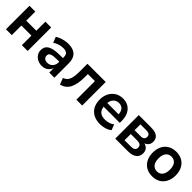

<svg xmlns="http://www.w3.org/2000/svg" viewBox="299 -1705 2910 2910"><g transform="rotate(45 1754.0 -250.0)"><path d="M74 0V-504H199V-310H415V-504H539V0H415V-205H199V0Z M849 10Q798 10 757 -11Q716 -32 692.5 -68Q669 -104 669 -149Q669 -205 698 -238Q727 -271 789 -286.5Q851 -302 952 -302H1009V-224H956Q911 -224 879.5 -220.5Q848 -217 828.5 -209.5Q809 -202 800 -188.5Q791 -175 791 -156Q791 -121 814 -102Q837 -83 877 -83Q910 -83 936 -99Q962 -115 977.5 -143Q993 -171 993 -206V-320Q993 -371 968.5 -392.5Q944 -414 891 -414Q851 -414 809.5 -402Q768 -390 724 -362L689 -453Q717 -472 752.5 -485.5Q788 -499 827 -506.5Q866 -514 902 -514Q970 -514 1017 -491.5Q1064 -469 1088 -423Q1112 -377 1112 -304V0H1002V-105H1005Q995 -71 973.5 -45Q952 -19 921 -4.5Q890 10 849 10Z M1245 14 1206 -89Q1238 -100 1259.5 -119.5Q1281 -139 1293.5 -169.5Q1306 -200 1311.5 -244Q1317 -288 1317 -347V-504H1708V0H1583V-398H1432V-343Q1432 -264 1421.5 -203Q1411 -142 1389 -98Q1367 -54 1331 -26Q1295 2 1245 14Z M2099 10Q2015 10 1955 -21.5Q1895 -53 1863 -112Q1831 -171 1831 -252Q1831 -328 1861.5 -387Q1892 -446 1946.5 -480Q2001 -514 2074 -514Q2142 -514 2192 -483Q2242 -452 2269.5 -394.5Q2297 -337 2297 -257V-217H1931V-296H2209L2193 -279Q2193 -350 2163 -386Q2133 -422 2077 -422Q2038 -422 2009 -403.5Q1980 -385 1964 -350Q1948 -315 1948 -265V-255Q1948 -199 1965.5 -162.5Q1983 -126 2017.5 -109Q2052 -92 2102 -92Q2140 -92 2180 -103Q2220 -114 2253 -141L2287 -51Q2252 -21 2200.5 -5.5Q2149 10 2099 10Z M2417 0V-504H2682Q2744 -504 2783 -488Q2822 -472 2840.5 -443Q2859 -414 2859 -372Q2859 -328 2833 -297Q2807 -266 2762 -257V-264Q2800 -260 2825 -243Q2850 -226 2862.5 -200Q2875 -174 2875 -141Q2875 -76 2827.5 -38Q2780 0 2690 0ZM2534 -82H2676Q2716 -82 2738 -98Q2760 -114 2760 -148Q2760 -182 2738 -198.5Q2716 -215 2676 -215H2534ZM2534 -297H2667Q2703 -297 2722.5 -313.5Q2742 -330 2742 -361Q2742 -392 2722.5 -407Q2703 -422 2667 -422H2534Z M3214 10Q3139 10 3084 -22Q3029 -54 2998.5 -113Q2968 -172 2968 -252Q2968 -333 2998.5 -391.5Q3029 -450 3084 -482Q3139 -514 3214 -514Q3290 -514 3344.5 -482Q3399 -450 3429.5 -391Q3460 -332 3460 -252Q3460 -172 3429.5 -113Q3399 -54 3344.5 -22Q3290 10 3214 10ZM3214 -94Q3271 -94 3303.5 -135Q3336 -176 3336 -253Q3336 -329 3303.5 -369.5Q3271 -410 3214 -410Q3158 -410 3125 -369.5Q3092 -329 3092 -253Q3092 -176 3125 -135Q3158 -94 3214 -94Z"/></g></svg>

Font: Nunitoga
Style: Bold
Weight: 700
Designer: Vernon Adams
Foundry: Vernon Adams
Version: Version 1.0